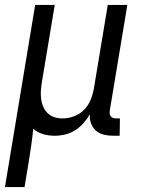

<svg xmlns="http://www.w3.org/2000/svg" viewBox="-48 -540 568 775"><path d="M-28 215 94 -520H173L121 -208Q118 -191 117 -174Q116 -157 118 -140.5Q120 -124 126.5 -109Q133 -94 144.5 -83Q156 -72 171.5 -67Q187 -62 204 -62Q227 -62 250.5 -70.5Q274 -79 291.5 -97Q309 -115 318 -137.5Q327 -160 331 -183L387 -520H466L395 -93Q394 -86 395 -80Q396 -74 399.5 -70Q403 -66 408.5 -64Q414 -62 421 -62H436L435 8H409Q389 8 371 3.5Q353 -1 339.5 -12.5Q326 -24 319.5 -42Q313 -60 315 -79Q304 -60 289 -43Q274 -26 255 -14Q236 -2 214.5 3Q193 8 173 8Q148 8 126 1.5Q104 -5 86 -20Q83 12 78.5 44Q74 76 69 107L51 215Z"/></svg>

Font: Iosevka Term Oblique
Style: Regular
Weight: 400
Italic angle: -9°
Monospace: yes
Designer: Belleve Invis
Foundry: Belleve Invis
Version: Version 31.4.0